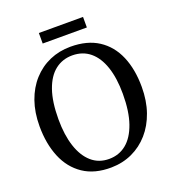

<svg xmlns="http://www.w3.org/2000/svg" viewBox="-158 -1015 1039 1148"><g transform="rotate(-20 361.0 -441.0)"><path d="M354.5 11Q247.5 12.5 176 -35.8Q104.5 -84 69 -170Q33.5 -256 33.5 -367.5Q33.5 -455.5 58.5 -526.2Q83.5 -597 129.2 -647.5Q175 -698 236.2 -724.8Q297.5 -751.5 369.5 -751.5Q475.5 -751.5 546.2 -705.5Q617 -659.5 652.8 -575.8Q688.5 -492 688.5 -379.5Q688.5 -292 663.5 -220.5Q638.5 -149 593.5 -97.8Q548.5 -46.5 487.5 -18.2Q426.5 10 354.5 11ZM359 -41.5Q422 -41.5 468.8 -79.5Q515.5 -117.5 541.8 -192.8Q568 -268 568 -379.5Q568 -479.5 544 -551Q520 -622.5 473.8 -660.8Q427.5 -699 361.5 -699Q299 -699 252.2 -662.5Q205.5 -626 179.8 -552.5Q154 -479 154 -367.5Q154 -268 178 -194.8Q202 -121.5 247.8 -81.5Q293.5 -41.5 359 -41.5ZM501.5 -893V-826H220.5V-893Z"/></g></svg>

Font: Merriweather Light 18pt
Style: Regular
Weight: 400
Version: Version 2.100